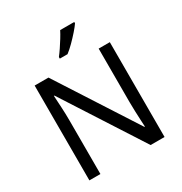

<svg xmlns="http://www.w3.org/2000/svg" viewBox="-212 -1098 1185 1252"><g transform="rotate(-30 380.0 -472.0)"><path d="M663 0H558L176 -593H172Q174 -558 177 -506Q180 -454 180 -399V0H97V-714H201L582 -123H586Q585 -139 583.5 -171Q582 -203 580.5 -241Q579 -279 579 -311V-714H663ZM528 -934Q516 -916 491 -887.5Q466 -859 437.5 -830.5Q409 -802 385 -784H327V-796Q342 -815 359.5 -841Q377 -867 394 -894.5Q411 -922 422 -944H528Z"/></g></svg>

Font: Noto Sans Multani
Style: Regular
Weight: 400
Designer: Monotype Design Team
Foundry: Monotype Imaging Inc.
Version: Version 2.002; ttfautohint (v1.8.4.7-5d5b)